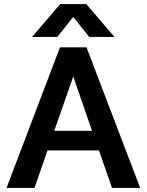

<svg xmlns="http://www.w3.org/2000/svg" viewBox="-20 -921 719 941"><path d="M12 0ZM465 -184H213L149 0H12L274 -689H404L667 0H529ZM431 -280 339 -546 246 -280ZM417 -740 339 -838 261 -740H137L275 -901H403L541 -740Z"/></svg>

Font: MartelSansBold
Style: Bold
Weight: 700
Designer: Dan Reynolds and Mathieu Réguer
Foundry: Dan Reynolds and Mathieu Réguer
Version: Version 1.002; ttfautohint (v1.1) -l 5 -r 5 -G 72 -x 0 -D la